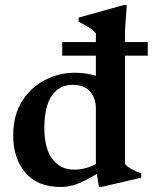

<svg xmlns="http://www.w3.org/2000/svg" viewBox="-20 -732 608 764"><path d="M227.5 -510.5V-564.5H361.5V-599Q351 -612.5 334.2 -623Q317.5 -633.5 293 -645V-662L470.5 -711.5H484.5L477.5 -613.5V-564.5H568V-510.5H477.5V-79Q488 -67.5 505.8 -57.8Q523.5 -48 542 -43V-25L387.5 11H373.5L365.5 -40Q313.5 -9 283 1.5Q252.5 12 222 12Q129 12 80.8 -45.2Q32.5 -102.5 32.5 -193Q32.5 -273 67.5 -328.8Q102.5 -384.5 158.5 -413.5Q214.5 -442.5 277.5 -442.5Q320.5 -442.5 361.5 -430.5V-510.5ZM361.5 -301Q361.5 -341.5 338.2 -368Q315 -394.5 269.5 -394.5Q216 -394.5 186.2 -351.5Q156.5 -308.5 156.5 -223Q156.5 -140.5 188.8 -98.8Q221 -57 274 -57Q320.5 -57 361.5 -79Z"/></svg>

Font: Newsreader Text SemiBold
Style: Regular
Weight: 600
Designer: Hugues Gentile
Foundry: Production Type
Version: Version 1.001